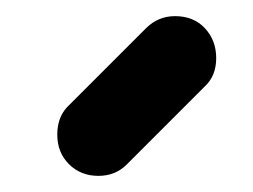

<svg xmlns="http://www.w3.org/2000/svg" viewBox="-20 -801 313 238"><path d="M102 -583Q80 -583 65.5 -597.5Q51 -612 51 -634Q51 -655 63 -668L161 -766Q176 -781 197 -781Q220 -781 234 -766Q248 -751 248 -729Q248 -707 234 -694L137 -597Q123 -583 102 -583Z"/></svg>

Font: Comfortaa
Style: Bold
Weight: 700
Designer: Johan Aakerlund
Foundry: Johan Aakerlund
Version: Version 3.104; ttfautohint (v1.8.1.43-b0c9)